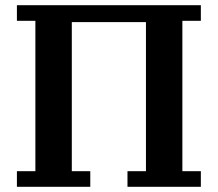

<svg xmlns="http://www.w3.org/2000/svg" viewBox="-20 -718 838 738"><path d="M45 -60H116V-638H45V-698H752V-638H681V-60H752V0H470V-60H541V-633H256V-60H327V0H45Z"/></svg>

Font: IBM Plex Serif SmBld
Style: Regular
Weight: 600
Designer: Mike Abbink, Paul van der Laan, Pieter van Rosmalen
Foundry: Bold Monday
Version: Version 3.001